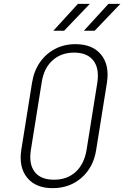

<svg xmlns="http://www.w3.org/2000/svg" viewBox="-20 -970 647 1000"><path d="M254 10Q166 10 121.5 -44.5Q77 -99 91 -190L147 -540Q157 -601 188 -645.5Q219 -690 266.5 -715Q314 -740 373 -740Q462 -740 506.5 -685.5Q551 -631 537 -540L481 -190Q467 -99 405 -44.5Q343 10 254 10ZM261 -34Q330 -34 374.5 -75Q419 -116 431 -190L487 -540Q498 -614 466 -655Q434 -696 366 -696Q298 -696 253 -655Q208 -614 197 -540L141 -190Q129 -116 160.5 -75Q192 -34 261 -34ZM417 -810 545 -950H607L473 -810ZM258 -810 386 -950H448L314 -810Z"/></svg>

Font: NKDuy Mono Thin
Style: Italic
Weight: 100
Italic angle: -9°
Monospace: yes
Designer: NKDuy
Foundry: NKDuy
Version: Version 2.251; ttfautohint (v1.8.4.7-5d5b)